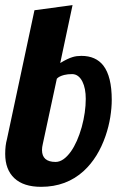

<svg xmlns="http://www.w3.org/2000/svg" viewBox="-27 -720 491 746"><path d="M-6.8 -122.1Q-6.8 -154.8 0 -179.2L106.9 -680.2L254.9 -700.2L207 -475.1Q235.8 -492.7 255.9 -498.5Q270.5 -502.9 289.1 -502.9Q345.2 -502.9 374.5 -465.3Q407.2 -422.9 407.2 -332Q407.2 -300.8 401.4 -264.4Q395.5 -228 383.3 -192.4Q354 -106.9 298.3 -55.7Q231 5.9 132.8 5.9Q64.5 5.9 28.8 -27.6Q-6.8 -61 -6.8 -122.1ZM248.5 -131.3Q273.9 -167.5 290.5 -226.1Q306.2 -283.7 306.2 -335.9Q306.2 -376.5 293.5 -402.3Q286.6 -416.5 276.4 -424.3Q266.1 -432.1 252.9 -432.1Q235.8 -432.1 222.2 -428.7Q201.7 -423.3 193.8 -414.1L139.2 -160.2Q136.2 -147.9 136.2 -137.2Q136.2 -90.8 189 -90.8Q219.2 -90.8 248.5 -131.3Z"/></svg>

Font: Pattaya
Style: Regular
Weight: 400
Designer: Pablo Impallari / Thai characters Designed by Thanarat Vachiruckul and Suppakit Chalermlarp
Foundry: Pablo Impallari
Version: Version 1.007;September 16, 2023;FontCreator 15.0.0.2934 64-